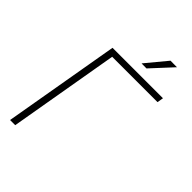

<svg xmlns="http://www.w3.org/2000/svg" viewBox="-259 -1000 1105 1105"><g transform="rotate(45 293.5 -447.5)"><path d="M568.8 -672.9 575.2 -710.9H164.6L41.5 0H83.5L199.7 -672.9ZM453.1 -894.5 346.2 -765.6 386.7 -765.1 505.9 -894Z"/></g></svg>

Font: Roboto Mono ExtraLight
Style: Italic
Weight: 250
Italic angle: -10°
Monospace: yes
Designer: Google
Version: Version 3.000